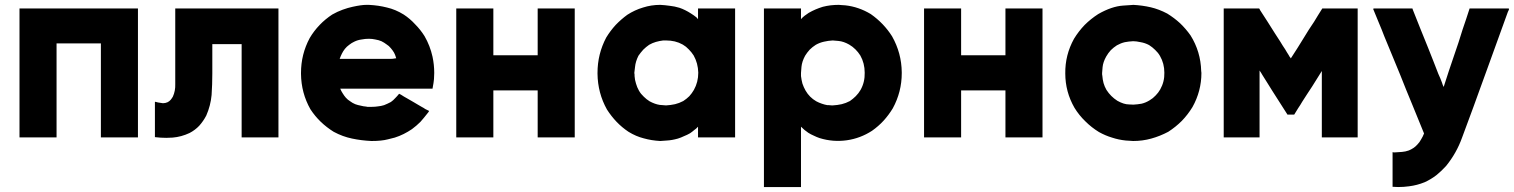

<svg xmlns="http://www.w3.org/2000/svg" viewBox="-20 -544 6105 774"><path d="M208 -369.1Q208 -328.1 208 -288.1Q208 -247.1 208 -207Q208 -176.8 208 -147.5Q208 -118.2 208 -88.9Q208 -63.5 208 -39.1Q208 -14.6 208 9.8Q205.1 9.8 203.1 9.8Q200.2 9.8 198.2 9.8Q183.6 9.8 168.9 9.8Q154.3 9.8 139.6 9.8Q128.9 9.8 119.1 9.8Q109.4 9.8 98.6 9.8Q88.9 9.8 79.1 9.8Q69.3 9.8 58.6 9.8Q58.6 7.8 58.6 4.9Q58.6 2.9 58.6 0Q58.6 -56.6 58.6 -113.3Q58.6 -170.9 58.6 -227.5Q58.6 -266.6 58.6 -305.7Q58.6 -344.7 58.6 -383.8Q58.6 -415 58.6 -446.3Q58.6 -478.5 58.6 -509.8Q61.5 -509.8 64.5 -509.8Q66.4 -509.8 69.3 -509.8Q121.1 -509.8 172.9 -509.8Q224.6 -509.8 276.4 -509.8Q312.5 -509.8 347.7 -509.8Q383.8 -509.8 418.9 -509.8Q448.2 -509.8 477.5 -509.8Q506.8 -509.8 536.1 -509.8Q536.1 -507.8 536.1 -504.9Q536.1 -502.9 536.1 -500Q536.1 -482.4 536.1 -463.9Q536.1 -446.3 536.1 -428.7Q536.1 -389.6 536.1 -350.6Q536.1 -311.5 536.1 -272.5Q536.1 -233.4 536.1 -194.3Q536.1 -155.3 536.1 -116.2Q536.1 -85 536.1 -53.7Q536.1 -21.5 536.1 9.8Q533.2 9.8 531.2 9.8Q528.3 9.8 526.4 9.8Q511.7 9.8 497.1 9.8Q482.4 9.8 467.8 9.8Q457 9.8 447.3 9.8Q437.5 9.8 426.8 9.8Q417 9.8 407.2 9.8Q397.5 9.8 386.7 9.8Q386.7 7.8 386.7 4.9Q386.7 2.9 386.7 0Q386.7 -43 386.7 -85.9Q386.7 -128.9 386.7 -172.9Q386.7 -202.1 386.7 -231.4Q386.7 -260.7 386.7 -291Q386.7 -310.5 386.7 -330.1Q386.7 -349.6 386.7 -369.1Q367.2 -369.1 346.7 -369.1Q326.2 -369.1 306.6 -369.1Q291 -369.1 275.4 -369.1Q259.8 -369.1 244.1 -369.1Q239.3 -369.1 234.4 -369.1Q228.5 -369.1 223.6 -369.1Q219.7 -369.1 215.8 -369.1Q211.9 -369.1 208 -369.1Z M835.9 -366.2Q835.9 -349.6 835.9 -333Q835.9 -316.4 835.9 -299.8Q835.9 -287.1 835.9 -274.4Q835.9 -260.7 835.9 -248Q835.9 -204.1 833 -161.1Q829.1 -118.2 811.5 -78.1Q799.8 -55.7 783.2 -37.1Q766.6 -19.5 744.1 -7.8Q710.9 7.8 675.8 10.7Q663.1 11.7 650.4 11.7Q627.9 11.7 604.5 8.8Q604.5 6.8 604.5 4.9Q604.5 2 604.5 0Q604.5 -14.6 604.5 -29.3Q604.5 -43.9 604.5 -58.6Q604.5 -68.4 604.5 -78.1Q604.5 -86.9 604.5 -96.7Q604.5 -105.5 604.5 -115.2Q604.5 -124 604.5 -132.8Q605.5 -132.8 605.5 -133.8Q609.4 -132.8 617.2 -130.9Q627 -128.9 636.7 -127.9Q646.5 -127.9 655.3 -131.8Q663.1 -135.7 668 -141.6Q672.9 -147.5 676.8 -154.3Q687.5 -177.7 686.5 -205.1Q686.5 -232.4 686.5 -257.8Q686.5 -281.2 686.5 -305.7Q686.5 -329.1 686.5 -353.5Q686.5 -376 686.5 -398.4Q686.5 -420.9 686.5 -443.4Q686.5 -460 686.5 -476.6Q686.5 -493.2 686.5 -509.8Q689.5 -509.8 691.4 -509.8Q694.3 -509.8 696.3 -509.8Q742.2 -509.8 787.1 -509.8Q832 -509.8 877 -509.8Q907.2 -509.8 938.5 -509.8Q969.7 -509.8 1000 -509.8Q1026.4 -509.8 1051.8 -509.8Q1077.1 -509.8 1102.5 -509.8Q1102.5 -507.8 1102.5 -504.9Q1102.5 -502.9 1102.5 -500Q1102.5 -482.4 1102.5 -463.9Q1102.5 -446.3 1102.5 -428.7Q1102.5 -389.6 1102.5 -350.6Q1102.5 -311.5 1102.5 -272.5Q1102.5 -233.4 1102.5 -194.3Q1102.5 -155.3 1102.5 -116.2Q1102.5 -85 1102.5 -53.7Q1102.5 -21.5 1102.5 9.8Q1100.6 9.8 1097.7 9.8Q1095.7 9.8 1092.8 9.8Q1078.1 9.8 1063.5 9.8Q1048.8 9.8 1034.2 9.8Q1024.4 9.8 1013.7 9.8Q1003.9 9.8 994.1 9.8Q983.4 9.8 973.6 9.8Q963.9 9.8 954.1 9.8Q954.1 7.8 954.1 4.9Q954.1 2.9 954.1 0Q954.1 -43 954.1 -85.9Q954.1 -127.9 954.1 -170.9Q954.1 -200.2 954.1 -229.5Q954.1 -258.8 954.1 -288.1Q954.1 -307.6 954.1 -327.1Q954.1 -346.7 954.1 -366.2Q940.4 -366.2 927.7 -366.2Q914.1 -366.2 901.4 -366.2Q890.6 -366.2 879.9 -366.2Q869.1 -366.2 858.4 -366.2Q854.5 -366.2 850.6 -366.2Q847.7 -366.2 843.8 -366.2Q841.8 -366.2 839.8 -366.2Q837.9 -366.2 835.9 -366.2Z M1351.6 -186.5Q1355.5 -176.8 1361.3 -168Q1367.2 -158.2 1374 -150.4Q1381.8 -141.6 1391.6 -135.7Q1400.4 -128.9 1412.1 -124Q1422.9 -120.1 1433.6 -118.2Q1444.3 -115.2 1456.1 -114.3Q1458 -114.3 1460.9 -113.3Q1462.9 -113.3 1464.8 -113.3Q1465.8 -113.3 1471.7 -113.3Q1477.5 -113.3 1479.5 -113.3Q1492.2 -113.3 1503.9 -115.2Q1515.6 -116.2 1528.3 -120.1Q1535.2 -123 1542 -126Q1548.8 -128.9 1555.7 -132.8Q1565.4 -139.6 1573.2 -148.4Q1581.1 -156.2 1588.9 -166Q1590.8 -165 1592.8 -164.1Q1594.7 -163.1 1596.7 -162.1Q1608.4 -154.3 1621.1 -147.5Q1633.8 -139.6 1646.5 -132.8Q1654.3 -127.9 1663.1 -123Q1670.9 -118.2 1679.7 -113.3Q1687.5 -109.4 1694.3 -104.5Q1702.1 -100.6 1710 -96.7Q1708 -93.8 1707 -91.8Q1705.1 -89.8 1703.1 -86.9Q1689.5 -69.3 1674.8 -52.7Q1659.2 -37.1 1640.6 -23.4Q1625 -12.7 1607.4 -3.9Q1589.8 4.9 1571.3 10.7Q1570.3 10.7 1543.9 17.6Q1518.6 24.4 1477.5 24.4Q1436.5 22.5 1399.4 14.6Q1361.3 6.8 1325.2 -12.7Q1296.9 -30.3 1273.4 -52.7Q1250 -75.2 1231.4 -103.5Q1194.3 -168.9 1193.4 -246.1Q1193.4 -248 1193.4 -250Q1193.4 -325.2 1228.5 -390.6Q1245.1 -418.9 1268.6 -443.4Q1291 -466.8 1319.3 -485.4Q1339.8 -497.1 1361.3 -504.9Q1382.8 -512.7 1401.4 -516.6Q1436.5 -524.4 1457 -524.4Q1477.5 -524.4 1466.8 -524.4Q1505.9 -522.5 1540 -513.7Q1574.2 -505.9 1607.4 -485.4Q1632.8 -468.8 1653.3 -446.3Q1674.8 -424.8 1691.4 -398.4Q1713.9 -359.4 1723.6 -315.4Q1730.5 -283.2 1730.5 -250Q1730.5 -238.3 1729.5 -225.6Q1728.5 -221.7 1728.5 -216.8Q1727.5 -212.9 1727.5 -209Q1726.6 -203.1 1725.6 -198.2Q1724.6 -192.4 1723.6 -186.5Q1721.7 -186.5 1719.7 -186.5Q1717.8 -186.5 1714.8 -186.5Q1669.9 -186.5 1624 -186.5Q1579.1 -186.5 1533.2 -186.5Q1502.9 -186.5 1473.6 -186.5Q1443.4 -186.5 1413.1 -186.5Q1404.3 -186.5 1395.5 -186.5Q1386.7 -186.5 1377.9 -186.5Q1371.1 -186.5 1365.2 -186.5Q1358.4 -186.5 1351.6 -186.5ZM1349.6 -306.6Q1361.3 -306.6 1372.1 -306.6Q1383.8 -306.6 1395.5 -306.6Q1416 -306.6 1435.5 -306.6Q1455.1 -306.6 1475.6 -306.6Q1495.1 -306.6 1514.6 -306.6Q1535.2 -306.6 1554.7 -306.6Q1563.5 -306.6 1573.2 -308.6Q1583 -310.5 1590.8 -306.6Q1594.7 -305.7 1589.8 -299.8Q1585 -294.9 1581.1 -294.9Q1578.1 -294.9 1579.1 -299.8Q1579.1 -303.7 1578.1 -306.6Q1578.1 -308.6 1577.1 -309.6Q1577.1 -311.5 1576.2 -312.5Q1573.2 -323.2 1568.4 -332Q1562.5 -341.8 1555.7 -349.6Q1547.9 -359.4 1538.1 -365.2Q1529.3 -372.1 1517.6 -377.9Q1505.9 -382.8 1493.2 -384.8Q1480.5 -387.7 1466.8 -387.7Q1452.1 -387.7 1437.5 -384.8Q1421.9 -382.8 1408.2 -376Q1397.5 -371.1 1387.7 -363.3Q1377.9 -356.4 1370.1 -346.7Q1363.3 -337.9 1358.4 -328.1Q1353.5 -318.4 1349.6 -307.6Q1349.6 -307.6 1349.6 -307.6Q1349.6 -307.6 1349.6 -306.6Z M2147.5 -321.3Q2147.5 -339.8 2147.5 -359.4Q2147.5 -377.9 2147.5 -396.5Q2147.5 -412.1 2147.5 -426.8Q2147.5 -441.4 2147.5 -456.1Q2147.5 -469.7 2147.5 -483.4Q2147.5 -496.1 2147.5 -509.8Q2150.4 -509.8 2152.3 -509.8Q2155.3 -509.8 2158.2 -509.8Q2162.1 -509.8 2167 -509.8Q2171.9 -509.8 2175.8 -509.8Q2186.5 -509.8 2196.3 -509.8Q2206.1 -509.8 2216.8 -509.8Q2226.6 -509.8 2236.3 -509.8Q2246.1 -509.8 2256.8 -509.8Q2266.6 -509.8 2276.4 -509.8Q2287.1 -509.8 2296.9 -509.8Q2296.9 -507.8 2296.9 -504.9Q2296.9 -502.9 2296.9 -500Q2296.9 -443.4 2296.9 -386.7Q2296.9 -329.1 2296.9 -272.5Q2296.9 -233.4 2296.9 -194.3Q2296.9 -155.3 2296.9 -116.2Q2296.9 -85 2296.9 -53.7Q2296.9 -21.5 2296.9 9.8Q2293.9 9.8 2292 9.8Q2289.1 9.8 2287.1 9.8Q2272.5 9.8 2257.8 9.8Q2243.2 9.8 2228.5 9.8Q2217.8 9.8 2208 9.8Q2198.2 9.8 2187.5 9.8Q2177.7 9.8 2168 9.8Q2158.2 9.8 2147.5 9.8Q2147.5 7.8 2147.5 4.9Q2147.5 2.9 2147.5 0Q2147.5 -21.5 2147.5 -43Q2147.5 -64.5 2147.5 -85.9Q2147.5 -101.6 2147.5 -116.2Q2147.5 -130.9 2147.5 -145.5Q2147.5 -154.3 2147.5 -163.1Q2147.5 -171.9 2147.5 -179.7Q2127.9 -179.7 2107.4 -179.7Q2086.9 -179.7 2067.4 -179.7Q2051.8 -179.7 2036.1 -179.7Q2020.5 -179.7 2004.9 -179.7Q1996.1 -179.7 1987.3 -179.7Q1977.5 -179.7 1968.8 -179.7Q1968.8 -161.1 1968.8 -141.6Q1968.8 -123 1968.8 -103.5Q1968.8 -88.9 1968.8 -74.2Q1968.8 -59.6 1968.8 -43.9Q1968.8 -30.3 1968.8 -17.6Q1968.8 -3.9 1968.8 9.8Q1965.8 9.8 1963.9 9.8Q1960.9 9.8 1959 9.8Q1944.3 9.8 1929.7 9.8Q1915 9.8 1900.4 9.8Q1889.6 9.8 1879.9 9.8Q1870.1 9.8 1859.4 9.8Q1849.6 9.8 1839.8 9.8Q1830.1 9.8 1819.3 9.8Q1819.3 7.8 1819.3 4.9Q1819.3 2.9 1819.3 0Q1819.3 -56.6 1819.3 -113.3Q1819.3 -170.9 1819.3 -227.5Q1819.3 -266.6 1819.3 -305.7Q1819.3 -344.7 1819.3 -383.8Q1819.3 -415 1819.3 -446.3Q1819.3 -478.5 1819.3 -509.8Q1822.3 -509.8 1825.2 -509.8Q1827.1 -509.8 1830.1 -509.8Q1844.7 -509.8 1859.4 -509.8Q1874 -509.8 1888.7 -509.8Q1898.4 -509.8 1908.2 -509.8Q1918.9 -509.8 1928.7 -509.8Q1938.5 -509.8 1948.2 -509.8Q1959 -509.8 1968.8 -509.8Q1968.8 -507.8 1968.8 -504.9Q1968.8 -502.9 1968.8 -500Q1968.8 -478.5 1968.8 -457Q1968.8 -435.5 1968.8 -414.1Q1968.8 -399.4 1968.8 -384.8Q1968.8 -370.1 1968.8 -355.5Q1968.8 -346.7 1968.8 -337.9Q1968.8 -329.1 1968.8 -321.3Q1989.3 -321.3 2008.8 -321.3Q2029.3 -321.3 2048.8 -321.3Q2064.5 -321.3 2080.1 -321.3Q2095.7 -321.3 2111.3 -321.3Q2116.2 -321.3 2122.1 -321.3Q2127 -321.3 2131.8 -321.3Q2135.7 -321.3 2139.6 -321.3Q2143.6 -321.3 2147.5 -321.3Z M2793.9 -466.8Q2793.9 -467.8 2793.9 -467.8Q2793.9 -468.8 2793.9 -469.7Q2793.9 -474.6 2793.9 -478.5Q2793.9 -483.4 2793.9 -488.3Q2793.9 -494.1 2793.9 -499Q2793.9 -504.9 2793.9 -509.8Q2796.9 -509.8 2799.8 -509.8Q2801.8 -509.8 2804.7 -509.8Q2808.6 -509.8 2813.5 -509.8Q2818.4 -509.8 2823.2 -509.8Q2833 -509.8 2842.8 -509.8Q2853.5 -509.8 2863.3 -509.8Q2873 -509.8 2882.8 -509.8Q2893.6 -509.8 2903.3 -509.8Q2913.1 -509.8 2923.8 -509.8Q2933.6 -509.8 2943.4 -509.8Q2943.4 -507.8 2943.4 -504.9Q2943.4 -502.9 2943.4 -500Q2943.4 -443.4 2943.4 -386.7Q2943.4 -329.1 2943.4 -272.5Q2943.4 -233.4 2943.4 -194.3Q2943.4 -155.3 2943.4 -116.2Q2943.4 -85 2943.4 -53.7Q2943.4 -21.5 2943.4 9.8Q2941.4 9.8 2938.5 9.8Q2935.5 9.8 2933.6 9.8Q2918.9 9.8 2904.3 9.8Q2889.6 9.8 2875 9.8Q2864.3 9.8 2854.5 9.8Q2844.7 9.8 2835 9.8Q2824.2 9.8 2814.5 9.8Q2804.7 9.8 2793.9 9.8Q2793.9 7.8 2793.9 4.9Q2793.9 2.9 2793.9 0Q2793.9 -6.8 2793.9 -13.7Q2793.9 -20.5 2793.9 -26.4Q2793.9 -28.3 2793.9 -30.3Q2793.9 -31.2 2793.9 -33.2Q2787.1 -25.4 2778.3 -19.5Q2770.5 -12.7 2761.7 -6.8Q2750 0 2737.3 4.9Q2725.6 10.7 2712.9 14.6Q2688.5 21.5 2668 22.5Q2648.4 24.4 2641.6 24.4Q2606.4 22.5 2575.2 13.7Q2543.9 5.9 2513.7 -12.7Q2487.3 -30.3 2465.8 -52.7Q2444.3 -75.2 2426.8 -102.5Q2389.6 -168.9 2388.7 -247.1Q2388.7 -249 2388.7 -250Q2388.7 -326.2 2423.8 -392.6Q2440.4 -419.9 2461.9 -443.4Q2483.4 -465.8 2508.8 -484.4Q2539.1 -503.9 2572.3 -513.7Q2605.5 -524.4 2641.6 -524.4Q2661.1 -523.4 2680.7 -520.5Q2699.2 -518.6 2718.8 -512.7Q2730.5 -508.8 2742.2 -502.9Q2753.9 -497.1 2764.6 -490.2Q2770.5 -486.3 2776.4 -482.4Q2782.2 -477.5 2788.1 -473.6Q2790 -470.7 2791 -469.7Q2793 -468.8 2793.9 -466.8ZM2537.1 -250Q2537.1 -247.1 2538.1 -243.2Q2538.1 -240.2 2538.1 -237.3Q2539.1 -221.7 2543.9 -207Q2547.9 -192.4 2555.7 -178.7Q2563.5 -165 2575.2 -154.3Q2585.9 -143.6 2598.6 -135.7Q2620.1 -124 2639.6 -121.1Q2658.2 -119.1 2665 -119.1Q2683.6 -120.1 2701.2 -124Q2717.8 -127.9 2734.4 -136.7Q2748 -145.5 2758.8 -156.2Q2769.5 -168 2777.3 -181.6Q2794.9 -212.9 2794.9 -251Q2793.9 -289.1 2776.4 -320.3Q2767.6 -334 2756.8 -344.7Q2746.1 -356.4 2732.4 -364.3Q2716.8 -373 2700.2 -377Q2683.6 -380.9 2665 -380.9Q2662.1 -380.9 2659.2 -380.9Q2656.2 -380.9 2653.3 -380.9Q2637.7 -378.9 2624 -375Q2610.4 -371.1 2596.7 -363.3Q2584 -354.5 2573.2 -343.8Q2562.5 -332 2553.7 -319.3Q2542 -295.9 2540 -274.4Q2537.1 -252 2537.1 -250Z M3209 -466.8Q3215.8 -474.6 3223.6 -480.5Q3232.4 -487.3 3240.2 -492.2Q3253.9 -500 3267.6 -505.9Q3281.2 -511.7 3296.9 -516.6Q3312.5 -520.5 3328.1 -522.5Q3344.7 -524.4 3361.3 -524.4Q3367.2 -523.4 3374 -523.4Q3380.9 -523.4 3387.7 -522.5Q3415 -519.5 3440.4 -510.7Q3465.8 -502 3490.2 -487.3Q3516.6 -468.8 3538.1 -446.3Q3559.6 -423.8 3576.2 -397.5Q3614.3 -330.1 3615.2 -252.9Q3615.2 -251 3615.2 -249Q3615.2 -173.8 3579.1 -107.4Q3562.5 -80.1 3542 -57.6Q3521.5 -35.2 3495.1 -16.6Q3448.2 13.7 3393.6 21.5Q3337.9 29.3 3284.2 12.7Q3272.5 8.8 3260.7 2.9Q3249 -2 3238.3 -8.8Q3230.5 -14.6 3222.7 -20.5Q3215.8 -26.4 3209 -33.2Q3209 -7.8 3209 16.6Q3209 41 3209 66.4Q3209 86.9 3209 107.4Q3209 127.9 3209 148.4Q3209 164.1 3209 179.7Q3209 194.3 3209 210Q3206.1 210 3204.1 210Q3201.2 210 3199.2 210Q3184.6 210 3169.9 210Q3155.3 210 3140.6 210Q3129.9 210 3120.1 210Q3110.4 210 3099.6 210Q3089.8 210 3080.1 210Q3070.3 210 3059.6 210Q3059.6 207 3059.6 205.1Q3059.6 202.1 3059.6 200.2Q3059.6 120.1 3059.6 41Q3059.6 -39.1 3059.6 -118.2Q3059.6 -172.9 3059.6 -227.5Q3059.6 -282.2 3059.6 -336.9Q3059.6 -379.9 3059.6 -422.9Q3059.6 -466.8 3059.6 -509.8Q3062.5 -509.8 3065.4 -509.8Q3067.4 -509.8 3070.3 -509.8Q3085 -509.8 3099.6 -509.8Q3114.3 -509.8 3128.9 -509.8Q3138.7 -509.8 3148.4 -509.8Q3159.2 -509.8 3168.9 -509.8Q3178.7 -509.8 3188.5 -509.8Q3199.2 -509.8 3209 -509.8Q3209 -507.8 3209 -504.9Q3209 -502.9 3209 -500Q3209 -493.2 3209 -486.3Q3209 -479.5 3209 -473.6Q3209 -471.7 3209 -469.7Q3209 -468.8 3209 -466.8ZM3336.9 -380.9Q3318.4 -379.9 3301.8 -376Q3284.2 -372.1 3268.6 -363.3Q3254.9 -354.5 3244.1 -343.8Q3233.4 -332 3225.6 -319.3Q3212.9 -295.9 3210.9 -274.4Q3209 -252 3209 -250Q3209 -247.1 3209 -243.2Q3209 -240.2 3209 -237.3Q3210.9 -221.7 3214.8 -207Q3219.7 -192.4 3227.5 -178.7Q3235.4 -165 3246.1 -154.3Q3256.8 -143.6 3270.5 -135.7Q3281.2 -129.9 3293 -126Q3303.7 -122.1 3315.4 -120.1Q3317.4 -120.1 3318.4 -120.1Q3320.3 -120.1 3321.3 -120.1Q3329.1 -119.1 3333 -119.1Q3336.9 -119.1 3336.9 -119.1Q3355.5 -120.1 3373 -124Q3389.6 -127.9 3406.2 -136.7Q3418.9 -145.5 3429.7 -156.2Q3441.4 -168 3449.2 -181.6Q3466.8 -212.9 3465.8 -251Q3465.8 -289.1 3448.2 -320.3Q3439.5 -334 3428.7 -344.7Q3417 -356.4 3403.3 -364.3Q3380.9 -377 3360.4 -378.9Q3338.9 -380.9 3336.9 -380.9Z M4033.2 -321.3Q4033.2 -339.8 4033.2 -359.4Q4033.2 -377.9 4033.2 -396.5Q4033.2 -412.1 4033.2 -426.8Q4033.2 -441.4 4033.2 -456.1Q4033.2 -469.7 4033.2 -483.4Q4033.2 -496.1 4033.2 -509.8Q4036.1 -509.8 4038.1 -509.8Q4041 -509.8 4043.9 -509.8Q4047.9 -509.8 4052.7 -509.8Q4057.6 -509.8 4061.5 -509.8Q4072.3 -509.8 4082 -509.8Q4091.8 -509.8 4102.5 -509.8Q4112.3 -509.8 4122.1 -509.8Q4131.8 -509.8 4142.6 -509.8Q4152.3 -509.8 4162.1 -509.8Q4172.9 -509.8 4182.6 -509.8Q4182.6 -507.8 4182.6 -504.9Q4182.6 -502.9 4182.6 -500Q4182.6 -443.4 4182.6 -386.7Q4182.6 -329.1 4182.6 -272.5Q4182.6 -233.4 4182.6 -194.3Q4182.6 -155.3 4182.6 -116.2Q4182.6 -85 4182.6 -53.7Q4182.6 -21.5 4182.6 9.8Q4179.7 9.8 4177.7 9.8Q4174.8 9.8 4172.9 9.8Q4158.2 9.8 4143.6 9.8Q4128.9 9.8 4114.3 9.8Q4103.5 9.8 4093.8 9.8Q4084 9.8 4073.2 9.8Q4063.5 9.8 4053.7 9.8Q4043.9 9.8 4033.2 9.8Q4033.2 7.8 4033.2 4.9Q4033.2 2.9 4033.2 0Q4033.2 -21.5 4033.2 -43Q4033.2 -64.5 4033.2 -85.9Q4033.2 -101.6 4033.2 -116.2Q4033.2 -130.9 4033.2 -145.5Q4033.2 -154.3 4033.2 -163.1Q4033.2 -171.9 4033.2 -179.7Q4013.7 -179.7 3993.2 -179.7Q3972.7 -179.7 3953.1 -179.7Q3937.5 -179.7 3921.9 -179.7Q3906.2 -179.7 3890.6 -179.7Q3881.8 -179.7 3873 -179.7Q3863.3 -179.7 3854.5 -179.7Q3854.5 -161.1 3854.5 -141.6Q3854.5 -123 3854.5 -103.5Q3854.5 -88.9 3854.5 -74.2Q3854.5 -59.6 3854.5 -43.9Q3854.5 -30.3 3854.5 -17.6Q3854.5 -3.9 3854.5 9.8Q3851.6 9.8 3849.6 9.8Q3846.7 9.8 3844.7 9.8Q3830.1 9.8 3815.4 9.8Q3800.8 9.8 3786.1 9.8Q3775.4 9.8 3765.6 9.8Q3755.9 9.8 3745.1 9.8Q3735.4 9.8 3725.6 9.8Q3715.8 9.8 3705.1 9.8Q3705.1 7.8 3705.1 4.9Q3705.1 2.9 3705.1 0Q3705.1 -56.6 3705.1 -113.3Q3705.1 -170.9 3705.1 -227.5Q3705.1 -266.6 3705.1 -305.7Q3705.1 -344.7 3705.1 -383.8Q3705.1 -415 3705.1 -446.3Q3705.1 -478.5 3705.1 -509.8Q3708 -509.8 3710.9 -509.8Q3712.9 -509.8 3715.8 -509.8Q3730.5 -509.8 3745.1 -509.8Q3759.8 -509.8 3774.4 -509.8Q3784.2 -509.8 3793.9 -509.8Q3804.7 -509.8 3814.5 -509.8Q3824.2 -509.8 3834 -509.8Q3844.7 -509.8 3854.5 -509.8Q3854.5 -507.8 3854.5 -504.9Q3854.5 -502.9 3854.5 -500Q3854.5 -478.5 3854.5 -457Q3854.5 -435.5 3854.5 -414.1Q3854.5 -399.4 3854.5 -384.8Q3854.5 -370.1 3854.5 -355.5Q3854.5 -346.7 3854.5 -337.9Q3854.5 -329.1 3854.5 -321.3Q3875 -321.3 3894.5 -321.3Q3915 -321.3 3934.6 -321.3Q3950.2 -321.3 3965.8 -321.3Q3981.4 -321.3 3997.1 -321.3Q4002 -321.3 4007.8 -321.3Q4012.7 -321.3 4017.6 -321.3Q4021.5 -321.3 4025.4 -321.3Q4029.3 -321.3 4033.2 -321.3Z M4547.9 24.4Q4541 23.4 4533.2 23.4Q4525.4 23.4 4518.6 22.5Q4489.3 19.5 4462.9 10.7Q4436.5 2.9 4410.2 -11.7Q4379.9 -30.3 4355.5 -54.7Q4330.1 -79.1 4311.5 -109.4Q4274.4 -173.8 4274.4 -248Q4273.4 -322.3 4309.6 -387.7Q4328.1 -418 4352.5 -443.4Q4377 -467.8 4407.2 -487.3Q4461.9 -518.6 4507.8 -521.5Q4552.7 -524.4 4547.9 -524.4Q4585 -522.5 4619.1 -514.6Q4652.3 -506.8 4685.5 -489.3Q4713.9 -471.7 4737.3 -450.2Q4760.7 -427.7 4779.3 -401.4Q4820.3 -335.9 4822.3 -257.8Q4823.2 -253.9 4823.2 -250Q4823.2 -176.8 4787.1 -112.3Q4768.6 -82 4744.1 -56.6Q4719.7 -32.2 4689.5 -12.7Q4656.2 4.9 4621.1 14.6Q4585.9 24.4 4547.9 24.4ZM4547.9 -377.9Q4530.3 -377 4514.6 -374Q4498 -370.1 4482.4 -361.3Q4468.8 -352.5 4458 -341.8Q4447.3 -330.1 4439.5 -316.4Q4426.8 -293.9 4424.8 -273.4Q4422.9 -252 4422.9 -250Q4422.9 -247.1 4422.9 -244.1Q4422.9 -241.2 4423.8 -238.3Q4424.8 -223.6 4428.7 -209Q4432.6 -195.3 4440.4 -181.6Q4449.2 -168 4460 -157.2Q4470.7 -146.5 4484.4 -137.7Q4510.7 -123 4531.2 -123Q4551.8 -122.1 4547.9 -122.1Q4565.4 -123 4582 -126Q4598.6 -129.9 4614.3 -139.6Q4627.9 -147.5 4638.7 -159.2Q4649.4 -169.9 4657.2 -183.6Q4674.8 -214.8 4673.8 -251Q4673.8 -288.1 4656.2 -318.4Q4648.4 -332 4636.7 -342.8Q4626 -353.5 4612.3 -362.3Q4595.7 -371.1 4578.1 -374Q4560.5 -377.9 4547.9 -377.9Z M5183.6 -308.6Q5196.3 -329.1 5210 -349.6Q5222.7 -370.1 5235.4 -390.6Q5246.1 -407.2 5255.9 -423.8Q5266.6 -440.4 5277.3 -456.1Q5285.2 -469.7 5293.9 -483.4Q5302.7 -497.1 5310.5 -509.8Q5312.5 -509.8 5313.5 -509.8Q5315.4 -509.8 5316.4 -509.8Q5331.1 -509.8 5345.7 -509.8Q5359.4 -509.8 5374 -509.8Q5383.8 -509.8 5394.5 -509.8Q5404.3 -509.8 5414.1 -509.8Q5423.8 -509.8 5433.6 -509.8Q5443.4 -509.8 5453.1 -509.8Q5453.1 -507.8 5453.1 -504.9Q5453.1 -502.9 5453.1 -500Q5453.1 -482.4 5453.1 -463.9Q5453.1 -446.3 5453.1 -428.7Q5453.1 -389.6 5453.1 -350.6Q5453.1 -311.5 5453.1 -272.5Q5453.1 -233.4 5453.1 -194.3Q5453.1 -155.3 5453.1 -116.2Q5453.1 -85 5453.1 -53.7Q5453.1 -21.5 5453.1 9.8Q5451.2 9.8 5448.2 9.8Q5446.3 9.8 5443.4 9.8Q5429.7 9.8 5415 9.8Q5400.4 9.8 5386.7 9.8Q5377 9.8 5367.2 9.8Q5357.4 9.8 5347.7 9.8Q5337.9 9.8 5328.1 9.8Q5318.4 9.8 5308.6 9.8Q5308.6 7.8 5308.6 4.9Q5308.6 2.9 5308.6 0Q5308.6 -33.2 5308.6 -66.4Q5308.6 -99.6 5308.6 -132.8Q5308.6 -155.3 5308.6 -178.7Q5308.6 -201.2 5308.6 -223.6Q5308.6 -232.4 5308.6 -241.2Q5308.6 -249 5308.6 -257.8Q5298.8 -242.2 5289.1 -226.6Q5279.3 -210.9 5269.5 -195.3Q5258.8 -179.7 5249 -164.1Q5239.3 -148.4 5229.5 -133.8Q5221.7 -120.1 5212.9 -107.4Q5205.1 -94.7 5197.3 -82Q5195.3 -82 5194.3 -82Q5192.4 -82 5191.4 -82Q5189.5 -82 5187.5 -82Q5185.5 -82 5184.6 -82Q5182.6 -82 5181.6 -82Q5180.7 -82 5179.7 -82Q5176.8 -82 5174.8 -82Q5171.9 -82 5169.9 -82Q5168.9 -83 5168.9 -84Q5168 -85.9 5167 -86.9Q5152.3 -109.4 5137.7 -132.8Q5123 -155.3 5108.4 -178.7Q5098.6 -194.3 5088.9 -210Q5079.1 -225.6 5069.3 -241.2Q5066.4 -246.1 5063.5 -251Q5060.5 -254.9 5057.6 -259.8Q5057.6 -234.4 5057.6 -210Q5057.6 -185.5 5057.6 -160.2Q5057.6 -137.7 5057.6 -114.3Q5057.6 -91.8 5057.6 -68.4Q5057.6 -48.8 5057.6 -29.3Q5057.6 -9.8 5057.6 9.8Q5054.7 9.8 5052.7 9.8Q5049.8 9.8 5047.9 9.8Q5033.2 9.8 5019.5 9.8Q5004.9 9.8 4991.2 9.8Q4981.4 9.8 4971.7 9.8Q4961.9 9.8 4952.1 9.8Q4942.4 9.8 4932.6 9.8Q4922.9 9.8 4913.1 9.8Q4913.1 7.8 4913.1 4.9Q4913.1 2.9 4913.1 0Q4913.1 -56.6 4913.1 -113.3Q4913.1 -170.9 4913.1 -227.5Q4913.1 -266.6 4913.1 -305.7Q4913.1 -344.7 4913.1 -383.8Q4913.1 -415 4913.1 -446.3Q4913.1 -478.5 4913.1 -509.8Q4916 -509.8 4918.9 -509.8Q4920.9 -509.8 4923.8 -509.8Q4937.5 -509.8 4952.1 -509.8Q4966.8 -509.8 4981.4 -509.8Q4991.2 -509.8 5001 -509.8Q5010.7 -509.8 5020.5 -509.8Q5029.3 -509.8 5038.1 -509.8Q5046.9 -509.8 5055.7 -509.8Q5056.6 -508.8 5057.6 -507.8Q5058.6 -506.8 5058.6 -504.9Q5074.2 -481.4 5088.9 -458Q5104.5 -433.6 5119.1 -410.2Q5129.9 -393.6 5140.6 -377Q5150.4 -360.4 5161.1 -344.7Q5164.1 -338.9 5168 -333Q5170.9 -328.1 5174.8 -322.3Q5176.8 -319.3 5178.7 -315.4Q5181.6 -312.5 5183.6 -308.6Z M5799.8 -193.4Q5810.5 -224.6 5820.3 -256.8Q5831.1 -288.1 5841.8 -320.3Q5850.6 -345.7 5859.4 -372.1Q5867.2 -398.4 5876 -424.8Q5883.8 -446.3 5890.6 -467.8Q5897.5 -488.3 5904.3 -509.8Q5906.2 -509.8 5908.2 -509.8Q5910.2 -509.8 5912.1 -509.8Q5917 -509.8 5921.9 -509.8Q5926.8 -509.8 5931.6 -509.8Q5942.4 -509.8 5953.1 -509.8Q5963.9 -509.8 5974.6 -509.8Q5985.4 -509.8 5996.1 -509.8Q6006.8 -509.8 6017.6 -509.8Q6028.3 -509.8 6040 -509.8Q6050.8 -509.8 6061.5 -509.8Q6062.5 -509.8 6062.5 -508.8Q6062.5 -508.8 6063.5 -507.8Q6062.5 -504.9 6061.5 -502Q6060.5 -499 6058.6 -496.1Q6038.1 -439.5 6017.6 -382.8Q5997.1 -326.2 5976.6 -269.5Q5961.9 -230.5 5948.2 -191.4Q5933.6 -152.3 5919.9 -113.3Q5896.5 -50.8 5874 10.7Q5851.6 73.2 5809.6 125Q5791 145.5 5770.5 162.1Q5749 178.7 5723.6 190.4Q5692.4 203.1 5660.2 207Q5638.7 210 5616.2 210Q5605.5 210 5593.8 209Q5593.8 207 5593.8 205.1Q5593.8 202.1 5593.8 200.2Q5593.8 185.5 5593.8 170.9Q5593.8 156.2 5593.8 141.6Q5593.8 132.8 5593.8 123Q5593.8 113.3 5593.8 103.5Q5593.8 95.7 5593.8 86.9Q5593.8 78.1 5593.8 69.3Q5596.7 70.3 5598.6 70.3Q5601.6 70.3 5603.5 70.3Q5618.2 69.3 5631.8 68.4Q5645.5 67.4 5659.2 62.5Q5668.9 58.6 5677.7 52.7Q5686.5 46.9 5693.4 39.1Q5703.1 29.3 5709 17.6Q5715.8 6.8 5720.7 -5.9Q5697.3 -64.5 5672.9 -123Q5648.4 -181.6 5625 -241.2Q5608.4 -280.3 5592.8 -319.3Q5577.1 -358.4 5560.5 -397.5Q5549.8 -425.8 5538.1 -453.1Q5527.3 -480.5 5515.6 -507.8Q5516.6 -508.8 5517.6 -509.8Q5521.5 -509.8 5529.3 -509.8Q5544.9 -509.8 5560.5 -509.8Q5576.2 -509.8 5591.8 -509.8Q5602.5 -509.8 5613.3 -509.8Q5624 -509.8 5634.8 -509.8Q5644.5 -509.8 5654.3 -509.8Q5664.1 -509.8 5673.8 -509.8Q5673.8 -508.8 5674.8 -506.8Q5675.8 -504.9 5675.8 -503.9Q5691.4 -465.8 5706.1 -427.7Q5721.7 -388.7 5737.3 -350.6Q5747.1 -324.2 5757.8 -298.8Q5768.6 -272.5 5778.3 -246.1Q5782.2 -237.3 5786.1 -228.5Q5789.1 -219.7 5793 -210.9Q5793.9 -207 5795.9 -202.1Q5797.9 -197.3 5799.8 -193.4Z"/></svg>

Font: LeFont
Style: Bold
Weight: 800
Designer: Leryon MEDIA
Version: Version 1.0